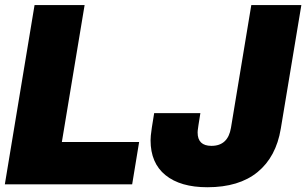

<svg xmlns="http://www.w3.org/2000/svg" viewBox="-23 -748 1243 779"><path d="M-3.4 0 117.2 -727.5H320.3L228 -171.9H541.5L513.2 0ZM818.4 11.7Q709 11.7 648.4 -37.4Q587.9 -86.4 587.9 -178.7Q587.9 -187 588.9 -198Q589.8 -209 593 -230Q596.2 -251 602.5 -289.1H790Q784.7 -255.9 782.2 -240.2Q779.8 -224.6 779.3 -219Q778.8 -213.4 778.8 -210.4Q778.8 -156.2 835 -156.2Q901.9 -156.2 914.1 -229.5L996.6 -727.5H1199.7L1116.2 -225.6Q1097.2 -111.3 1022 -49.8Q946.8 11.7 818.4 11.7Z"/></svg>

Font: Inter Display Black
Style: Italic
Weight: 900
Italic angle: -9.39999°
Designer: Rasmus Andersson
Foundry: rsms
Version: Version 4.000;git-a52131595